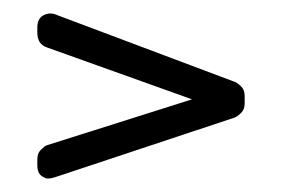

<svg xmlns="http://www.w3.org/2000/svg" viewBox="-20 -366 438 288"><path d="M65 -101Q51 -96 46 -100Q36 -104 36 -118V-127Q36 -136 41 -141Q47 -147 50 -148L268 -217L50 -295Q36 -300 36 -317V-325Q36 -338 45 -343Q55 -348 64 -344L330 -244Q335 -243 342 -236Q347 -231 347 -222V-211Q347 -202 342 -197Q335 -190 330 -189Z"/></svg>

Font: Chathura ExtraBold
Style: Regular
Weight: 800
Designer: Appaji Ambarisha Darbha
Foundry: Aditya Fonts
Version: Version 1.002 2016